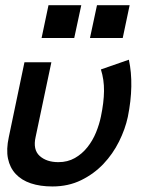

<svg xmlns="http://www.w3.org/2000/svg" viewBox="-20 -689 586 721"><path d="M176.8 11.2Q130.9 11.2 95.9 -0.5Q61 -12.2 39.1 -35.6Q17.1 -59.1 10 -93.5Q2.9 -127.9 13.2 -174.8L71.8 -455.1H172.9L113.8 -174.8Q103 -127 128.9 -103.5Q154.8 -80.1 199.2 -80.1Q233.9 -80.1 261 -95.5Q288.1 -110.8 308.1 -136Q328.1 -161.1 340.6 -191.7Q353 -222.2 358.9 -251Q370.1 -304.2 370.6 -347.2Q371.1 -390.1 358.9 -428.2L463.9 -464.8Q474.1 -418 473.1 -364Q472.2 -310.1 460 -250Q450.2 -204.1 427 -157.5Q403.8 -110.8 368.4 -73.5Q333 -36.1 284.9 -12.5Q236.8 11.2 176.8 11.2ZM440.9 -546.4H317.9L344.2 -669.4H466.8ZM258.8 -546.4H136.2L162.1 -669.4H285.2Z"/></svg>

Font: Anonymous Pro
Style: Bold Italic
Weight: 700
Italic angle: -12°
Monospace: yes
Designer: Mark Simonson
Version: Version 1.003